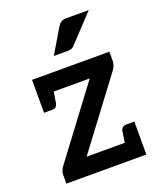

<svg xmlns="http://www.w3.org/2000/svg" viewBox="-136 -812 749 898"><g transform="rotate(-20 239.0 -363.5)"><path d="M38 0V-46Q38 -54 42 -64.5Q46 -75 54 -85L309 -425H53V-511H438V-465Q438 -453 433.5 -442.5Q429 -432 423 -423L170 -86H436V0ZM133 -444 121 -371Q119 -360 113 -353.5Q107 -347 94 -347H53V-425ZM357 -67 368 -140Q370 -151 376.5 -157.5Q383 -164 395 -164H436V-86ZM187 -581 259 -702Q267 -715 276.5 -721Q286 -727 304 -727H414L292 -597Q284 -588 276 -584.5Q268 -581 254 -581Z"/></g></svg>

Font: Aleo SemiBold
Style: Regular
Weight: 600
Designer: Alessio Laiso
Foundry: Alessio Laiso
Version: Version 2.001;gftools[0.9.29]